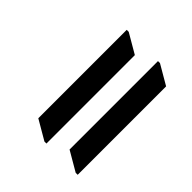

<svg xmlns="http://www.w3.org/2000/svg" viewBox="-173 -752 886 886"><g transform="rotate(45 270.0 -308.5)"><path d="M250 8H263V-569L167 -625H154V-48ZM454 8H467V-569L371 -625H358V-48Z"/></g></svg>

Font: Noto Serif Devanagari Condensed
Style: Bold
Weight: 700
Width: 3
Designer: Universal Thirst, Indian Type Foundry and the Monotype Design Team
Foundry: Monotype Imaging Inc.
Version: Version 2.004